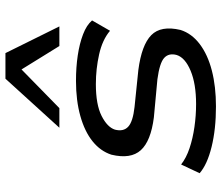

<svg xmlns="http://www.w3.org/2000/svg" viewBox="-74 -730 813 705"><g transform="rotate(-90 332.5 -377.5)"><path d="M294 9Q211 9 146 -7Q81 -23 49 -51L81 -119Q105 -100 141 -88Q177 -76 219 -70Q261 -64 303 -64Q377 -64 425 -84Q473 -104 483 -135Q491 -164 472.5 -181Q454 -198 394 -206L254 -219Q167 -230 133.5 -267Q100 -304 117 -375Q130 -415 166 -444Q202 -473 259 -489Q316 -505 388 -505Q438 -505 481.5 -498.5Q525 -492 559 -479Q593 -466 610 -446L572 -380Q539 -408 485.5 -420Q432 -432 376 -432Q301 -432 259.5 -411Q218 -390 209 -362Q201 -331 219.5 -313.5Q238 -296 292 -290L428 -276Q520 -264 556 -228.5Q592 -193 575 -121Q562 -80 523 -50.5Q484 -21 425.5 -6Q367 9 294 9ZM216 -566 396 -764H490L588 -566H516L430 -705L288 -566Z"/></g></svg>

Font: Nunito Sans 7pt Expanded
Style: Italic
Weight: 400
Width: 7
Italic angle: -9°
Designer: Vernon Adams
Foundry: Vernon Adams
Version: Version 3.101;gftools[0.9.27]